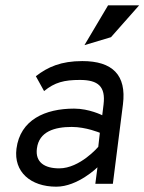

<svg xmlns="http://www.w3.org/2000/svg" viewBox="-20 -692 544 723"><path d="M298 -522 398 -552 504 -672H387ZM115 -405 146 -349C186 -382 222 -391 281 -391C350 -391 378 -366 370 -299L365 -258C365 -258 316 -283 259 -283C150 -283 56 -241 42 -132C31 -45 95 11 192 11C273 11 347 -62 347 -62L339 0H405L443 -299C457 -410 403 -462 290 -462C210 -462 160 -440 115 -405ZM203 -58C148 -58 112 -81 119 -133C127 -197 186 -214 250 -214C304 -214 356 -192 356 -192L350 -139C350 -139 281 -58 203 -58Z"/></svg>

Font: Charger
Style: It
Weight: 400
Designer: Jasper
Foundry: Cannot Into Space Fonts
Version: Version 0.98